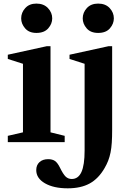

<svg xmlns="http://www.w3.org/2000/svg" viewBox="-20 -792 723 1070"><path d="M23.5 0V-35L108 -54.5V-436.5L23.5 -463.5V-487L240.5 -534.5H261.5V-54.5L340.5 -35V0ZM183 -608.5Q142 -608.5 120 -634Q98 -659.5 98 -689.5Q98 -722 120.8 -747Q143.5 -772 183 -772Q223.5 -772 247.2 -747Q271 -722 271 -689.5Q271 -659.5 248.8 -634Q226.5 -608.5 183 -608.5ZM357.5 257.5Q279 257.5 230.5 229.5Q182 201.5 182 156Q182 128 200 111.5Q218 95 248.5 95Q272 95 286.5 105.2Q301 115.5 314 142Q331.5 178 345.5 191.8Q359.5 205.5 380 205.5Q416 205.5 433.8 166.8Q451.5 128 451.5 47V-436.5L367.5 -463.5V-487L584.5 -534.5H605V-68Q605 -28 603 2.8Q601 33.5 596 58Q591 82.5 583 103.2Q575 124 563 144.5Q529 203.5 479.8 230.5Q430.5 257.5 357.5 257.5ZM527 -608.5Q485 -608.5 463 -634Q441 -659.5 441 -689.5Q441 -722 464 -747Q487 -772 527 -772Q568 -772 591.2 -747Q614.5 -722 614.5 -689.5Q614.5 -659.5 592.5 -634Q570.5 -608.5 527 -608.5Z"/></svg>

Font: Libre Caslon Text
Style: Regular
Weight: 400
Designer: Pablo Impallari, Rodrigo Fuenzalida, Katja Schimmel
Foundry: Pablo Impallari, Rodrigo Fuenzalida
Version: Version 2.000